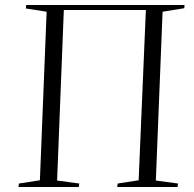

<svg xmlns="http://www.w3.org/2000/svg" viewBox="-20 -750 779 770"><path d="M54 0 56 -14 140 -27 167 -703 84 -716 85 -730H720L719 -717L632 -703L605 -26L694 -14L692 0H450L452 -14L536 -27L565 -710H236L209 -26L298 -14L296 0Z"/></svg>

Font: Literata 72pt Light
Style: Italic
Weight: 300
Italic angle: -2°
Designer: Latin by Veronika Burian and Jose Scaglione. Greek by Irene Vlachou. Cyrillic by Vera Evstafieva
Foundry: TypeTogether
Version: Version 3.002